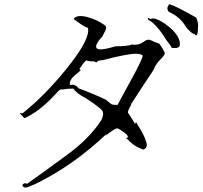

<svg xmlns="http://www.w3.org/2000/svg" viewBox="-20 -814 923 875"><path d="M94 41Q104 41 140 25Q312 -58 467 -205L460 -195Q504 -229 513 -229Q524 -229 557 -201Q563 -194 563 -190Q563 -186 555 -185Q588 -151 610 -142Q632 -133 632 -132Q649 -137 649 -154Q649 -162 640.5 -184Q632 -206 600 -258L596 -249Q569 -293 564 -299L563 -302Q563 -312 579 -338Q574 -335 574 -334Q617 -401 680 -496Q690 -522 709.5 -541.5Q729 -561 731 -570V-571Q731 -579 706 -615Q682 -623 667 -631Q662 -633 657 -633Q646 -633 631 -621Q615 -610 593 -610L581 -611Q561 -603 506 -603Q460 -589 438 -589Q418 -589 418 -602Q418 -618 446 -647Q464 -679 464 -687Q464 -696 453 -702Q423 -724 376 -737Q359 -741 347 -741Q324 -741 315 -727Q318 -726 337 -712Q368 -689 381 -687L382 -676Q382 -623 283 -500.5Q184 -378 82 -297L70 -300Q70 -297 88 -279V-278Q88 -276 91 -276Q99 -276 140.5 -303Q182 -330 235 -387Q251 -407 260 -407Q263 -407 265 -406Q285 -410 306 -410H315Q327 -389 372 -366Q439 -322 447 -308Q450 -303 450 -295Q450 -283 441 -265Q387 -183 290 -111.5Q193 -40 103 24Q99 21 95 21Q91 21 86.5 24Q82 27 82 30Q82 31 83.5 34Q85 37 91 40ZM516 -336Q495 -336 490 -338Q485 -340 462 -360Q395 -391 339 -411Q325 -428 311 -428Q306 -428 301 -426Q298 -430 298 -435Q298 -442 305 -453Q306 -459 348 -494L342 -500Q368 -539 375 -539Q376 -539 378.5 -537Q381 -535 409 -534Q417 -530 421 -530Q423 -530 423 -532V-533Q423 -538 449 -540Q559 -569 599 -569Q622 -569 630 -561V-560Q630 -545 576 -447Q522 -349 516 -336ZM777 -595Q800 -595 800 -612Q800 -657 733 -705Q696 -730 677 -730Q670 -730 666 -727Q658 -732 655 -732Q654 -732 654 -731Q654 -730 654.5 -726.5Q655 -723 673 -713Q706 -685 741 -627Q758 -608 762 -596ZM874 -653Q878 -653 880 -662Q882 -671 882 -686L883 -697Q883 -715 874 -734Q768 -794 751 -794H750Q743 -783 743 -777Q743 -775 743.5 -771Q744 -767 749 -760Q802 -737 829 -689Q854 -660 864 -660H865Q871 -653 874 -653Z"/></svg>

Font: Xiaobo Songti 小帛宋体
Style: Regular
Weight: 400
Version: Version 1.501;March 17, 2024;FontCreator 14.0.0.2814 64-bit